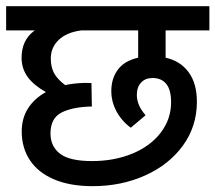

<svg xmlns="http://www.w3.org/2000/svg" viewBox="-29 -644 709 632"><path d="M516.1 -543.9V-454.1Q564.5 -443.4 591.8 -406.5Q619.1 -369.6 619.1 -309.1Q619.1 -228.5 573.5 -165.3Q527.8 -102.1 449.2 -66.7Q370.6 -31.2 275.9 -31.2Q201.7 -31.2 149.2 -53.5Q96.7 -75.7 69.6 -116.5Q42.5 -157.2 42.5 -211.4Q42.5 -254.9 63.5 -287.6Q84.5 -320.3 122.1 -340.8Q82.5 -363.3 63 -389.4Q43.5 -415.5 42 -449.7Q41.5 -481.4 52.2 -504.6Q63 -527.8 85.4 -543.9H-8.8V-623.5H660.2V-543.9ZM425.8 -543.9H238.3Q190.4 -537.6 164.3 -512.7Q138.2 -487.8 138.2 -451.2Q138.2 -424.3 148.4 -404.3Q158.7 -384.3 185.5 -363.8Q212.9 -370.1 249.5 -371.1Q264.2 -371.1 272 -370.6L273.4 -293.5Q209.5 -292 173.3 -273.4Q137.2 -254.9 137.2 -204.6Q137.2 -162.1 168.7 -137.9Q200.2 -113.8 273.9 -113.8Q347.2 -113.8 406.7 -138.4Q466.3 -163.1 500.2 -207.5Q534.2 -252 534.2 -307.6Q534.2 -347.7 518.6 -367.4Q502.9 -387.2 473.1 -387.2Q449.2 -387.2 435.3 -372.1Q421.4 -356.9 421.4 -332.5Q421.4 -315.4 428 -299.1Q434.6 -282.7 450.2 -264.6L401.4 -223.6Q371.6 -245.6 354.5 -277.3Q337.4 -309.1 337.4 -344.2Q337.4 -386.2 359.4 -415.3Q381.3 -444.3 425.8 -454.1Z"/></svg>

Font: Varta SemiBold
Style: Regular
Weight: 600
Designer: Joana Correia, Viktoriya Grabowska, Eben Sorkin
Foundry: Sorkin Type
Version: Version 1.003; ttfautohint (v1.3) -l 8 -r 24 -G 200 -x 12 -H